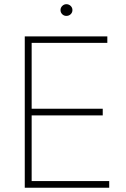

<svg xmlns="http://www.w3.org/2000/svg" viewBox="-20 -877 589 897"><path d="M95.7 -707H481.4V-676.8H127.9V-369.1H460V-337.9H127.9V-31.2H490.2V0H95.7ZM262.7 -830.1Q262.7 -841.3 271 -849.4Q279.3 -857.4 290 -857.4Q301.8 -857.4 310.1 -849.4Q318.4 -841.3 318.4 -830.1Q318.4 -818.4 310.1 -810.5Q301.8 -802.7 290 -802.7Q278.8 -802.7 270.8 -810.5Q262.7 -818.4 262.7 -830.1Z"/></svg>

Font: Pretendard Thin
Style: Regular
Weight: 100
Designer: Base glyphs from Inter by Rasmus Andersson; Hangeul glyphs from Noto Sans CJK(Source Han Sans) by Jang Soo-young and Kan
Foundry: Kil Hyung-jin
Version: Version 1.309